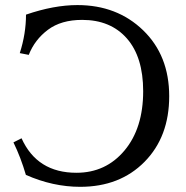

<svg xmlns="http://www.w3.org/2000/svg" viewBox="-20 -722 729 753"><path d="M294.4 10.7Q187.5 10.7 81.5 -36.1Q61.5 -104.5 32.7 -163.6L64.5 -179.7Q125.5 -44.4 279.8 -44.4Q395 -44.4 468.3 -131.8Q541.5 -219.2 541.5 -364.3Q541.5 -498.5 477.5 -571.3Q413.6 -644 302.2 -644Q219.7 -644 168 -605.2Q116.2 -566.4 92.8 -506.8L57.6 -513.7Q82 -589.8 82 -664.6Q190.9 -702.1 283.7 -702.1Q439 -702.1 541.3 -603.3Q643.6 -504.4 643.6 -344.7Q643.6 -185.5 546.9 -87.4Q450.2 10.7 294.4 10.7Z"/></svg>

Font: Almanac
Style: Regular
Weight: 400
Designer: Eden's Almanac
Version: Version 3.501;March 28, 2021;FontCreator 13.0.0.2683 64-bit